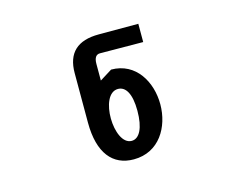

<svg xmlns="http://www.w3.org/2000/svg" viewBox="-66 -854 734 590"><g transform="rotate(-15 301.0 -558.5)"><path d="M293.9 -359.4C457 -359.4 455.1 -644 297.4 -644L258.3 -619.6V-672.4C258.3 -691.4 264.6 -701.2 277.3 -701.2L414.6 -700.2V-758.3H288.6C220.7 -758.3 186.5 -726.6 186.5 -662.6V-504.9C186.5 -407.7 227.1 -359.4 293.9 -359.4ZM302.2 -416C244.6 -416 241.2 -581.1 302.2 -581.1C326.7 -581.1 342.8 -555.2 342.8 -501C342.8 -446.3 326.7 -416 302.2 -416Z"/></g></svg>

Font: Hack
Style: Bold
Weight: 700
Monospace: yes
Designer: Christopher Simpkins
Foundry: Christopher Simpkins
Version: Version 2.010